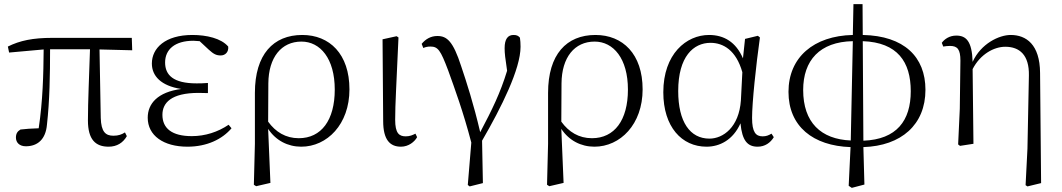

<svg xmlns="http://www.w3.org/2000/svg" viewBox="-20 -695 5132 928"><path d="M505 14C545 14 575 -5 593 -37L584 -55C568 -45 553 -39 528 -39C490 -39 469 -58 467 -125L461 -456L619 -452L617 -512H232C139 -512 76 -499 18 -470L24 -441L191 -456C190 -335 187 -208 167 -75C132 -74 104 -72 79 -69C64 -60 57 -49 57 -30C57 -6 74 12 105 12C161 12 201 -21 207 -93C220 -208 222 -335 222 -457H415C411 -329 405 -204 405 -113C405 -20 442 14 505 14Z M886 14C980 14 1054 -22 1099 -75L1085 -92C1033 -57 972 -37 907 -37C812 -37 765 -74 765 -140C765 -197 806 -246 940 -246C951 -246 960 -246 985 -245V-294C961 -292 946 -292 930 -292C818 -292 778 -332 778 -393C778 -456 825 -498 915 -498L945 -496L989 -455C1013 -433 1026 -427 1047 -427C1069 -427 1086 -444 1083 -470C1049 -510 978 -526 910 -526C778 -526 714 -462 714 -388C714 -328 758 -280 856 -265C742 -250 694 -194 694 -126C694 -40 770 14 886 14Z M1207 198 1218 205 1287 189 1276 -72C1313 -16 1371 14 1436 14C1561 14 1669 -94 1669 -263C1669 -434 1573 -526 1441 -526C1301 -526 1212 -432 1212 -246V0ZM1276 -107 1277 -292C1278 -418 1340 -494 1437 -494C1528 -494 1598 -412 1598 -262C1598 -114 1533 -27 1424 -27C1361 -27 1312 -57 1276 -107Z M1918 14C1955 14 1984 -10 1996 -32L1988 -49C1974 -42 1961 -36 1941 -36C1909 -36 1890 -51 1890 -116C1890 -195 1896 -282 1906 -514L1897 -520L1829 -505L1832 -110C1832 -19 1865 14 1918 14Z M2241 199 2250 206 2314 190 2310 -15C2404 -177 2496 -362 2496 -469C2496 -486 2495 -499 2493 -513C2485 -522 2478 -526 2462 -526C2435 -526 2419 -507 2419 -462C2419 -437 2422 -414 2431 -353C2398 -245 2359 -166 2301 -56C2269 -193 2235 -298 2209 -375C2170 -496 2140 -521 2094 -521C2062 -521 2037 -506 2018 -483L2026 -463C2037 -468 2048 -470 2060 -470C2097 -470 2109 -453 2146 -355C2178 -266 2219 -155 2258 -6Z M2624 198 2635 205 2704 189 2693 -72C2730 -16 2788 14 2853 14C2978 14 3086 -94 3086 -263C3086 -434 2990 -526 2858 -526C2718 -526 2629 -432 2629 -246V0ZM2693 -107 2694 -292C2695 -418 2757 -494 2854 -494C2945 -494 3015 -412 3015 -262C3015 -114 2950 -27 2841 -27C2778 -27 2729 -57 2693 -107Z M3395 14C3458 14 3523 -18 3559 -99C3567 -15 3593 14 3642 14C3677 14 3704 -5 3720 -32L3709 -49C3695 -41 3684 -36 3666 -36C3633 -36 3615 -56 3615 -125C3615 -199 3634 -379 3653 -514L3643 -522L3581 -507L3571 -413C3537 -492 3479 -526 3407 -526C3297 -526 3186 -434 3186 -249C3186 -82 3275 14 3395 14ZM3568 -346 3561 -210C3552 -80 3475 -25 3409 -25C3315 -25 3258 -106 3258 -255C3258 -422 3332 -488 3414 -488C3476 -488 3538 -452 3568 -346Z M4092 -16C3948 -22 3862 -103 3862 -260C3862 -403 3942 -493 4102 -496ZM4082 203 4097 213 4158 197 4153 16C4336 10 4453 -92 4453 -261C4453 -420 4350 -522 4150 -526L4149 -675H4105L4102 -526C3913 -522 3791 -418 3791 -251C3791 -84 3910 10 4091 16ZM4150 -496C4318 -490 4382 -396 4382 -254C4382 -112 4314 -21 4153 -15Z M4937 200 4946 206 5012 190 5007 -343C5006 -480 4940 -526 4865 -526C4809 -526 4721 -484 4681 -396C4678 -497 4649 -523 4602 -523C4569 -523 4545 -506 4532 -488L4539 -470C4551 -472 4561 -473 4572 -473C4608 -473 4622 -456 4622 -402L4619 -169L4611 3L4620 10L4685 0L4681 -361C4718 -433 4784 -469 4839 -469C4908 -469 4955 -429 4953 -330L4946 24Z"/></svg>

Font: Noto Serif CJK HK Light
Style: Regular
Weight: 300
Designer: Ryoko NISHIZUKA 西塚涼子 (kana & ideographs); Frank Grießhammer (Latin, Greek & Cyrillic); Wenlong ZHANG 张文龙 (bopomofo); San
Foundry: Adobe
Version: Version 2.001;hotconv 1.1.0;makeotfexe 2.6.0